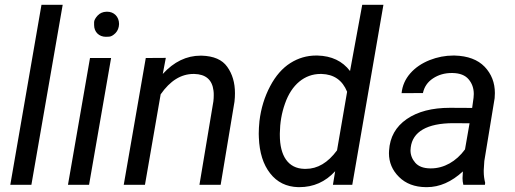

<svg xmlns="http://www.w3.org/2000/svg" viewBox="-20 -770 2145 800"><path d="M241.2 -750H152.8L22.9 0H110.8Z M423.8 -721.2C408.7 -720.7 396 -715.3 386.7 -705.1C377.4 -694.8 372.6 -686 372.1 -678.2C372.1 -670.4 372.1 -666 372.1 -665.5C372.1 -636.2 393.1 -616.7 420.9 -616.7C421.9 -616.7 426.3 -616.7 434.6 -617.2C442.9 -617.7 451.7 -622.6 461.4 -632.3C470.7 -642.1 475.6 -654.8 476.1 -669.9C476.1 -701.2 454.1 -721.2 426.8 -721.2C425.8 -721.2 424.8 -721.2 423.8 -721.2ZM442.9 -528.3H355L263.2 0H351.1Z M587.4 -528.3 495.6 0H584L649.4 -377C689 -433.6 734.4 -461.9 786.6 -461.9C787.1 -461.9 788.1 -461.9 789.1 -461.9C837.4 -460.9 864.3 -437.5 869.6 -392.1C870.6 -385.7 870.6 -379.4 870.6 -372.6C870.6 -364.7 870.1 -356.4 869.1 -347.7L811 0H899.4L957 -346.2C958.5 -358.4 959 -370.6 959 -381.8C959 -425.3 948.2 -461.9 926.8 -491.7C905.8 -521.5 870.1 -536.6 820.3 -538.1C818.8 -538.1 817.4 -538.1 815.9 -538.1C757.3 -538.1 704.6 -512.7 658.2 -461.9L670.9 -528.8Z M1061 -265.1C1059.1 -245.6 1058.1 -228.5 1058.1 -212.9C1058.1 -207 1058.1 -201.7 1058.6 -196.3C1061 -134.3 1076.7 -84.5 1105.5 -47.9C1134.3 -10.7 1173.3 8.3 1222.2 9.8C1223.6 9.8 1225.6 9.8 1227.1 9.8C1286.1 9.8 1335.9 -12.2 1376.5 -56.6L1367.2 0H1447.8L1577.6 -750H1489.3L1438.5 -474.1C1406.7 -515.6 1361.8 -537.1 1302.7 -538.6C1300.8 -538.6 1299.3 -538.6 1297.4 -538.6C1258.8 -538.6 1223.1 -528.3 1189.9 -507.3C1156.7 -486.3 1128.4 -454.1 1105.5 -410.6C1082.5 -367.2 1067.4 -318.8 1061 -265.1ZM1146 -214.4C1146.5 -257.3 1153.3 -298.8 1167.5 -338.4C1194.8 -417.5 1249.5 -461.9 1315.4 -461.9C1316.9 -461.9 1318.4 -461.9 1319.8 -461.9C1371.1 -460.4 1406.7 -436 1426.3 -387.7L1384.3 -143.6C1346.2 -91.8 1302.7 -66.4 1254.4 -66.4C1252.4 -66.4 1250 -66.4 1248 -66.4C1180.2 -67.9 1146 -121.1 1146 -207C1146 -209.5 1146 -211.9 1146 -214.4Z M2000.5 0 2001.5 -8.3C1997.6 -23.9 1995.6 -39.1 1995.6 -54.7C1995.6 -57.1 1995.6 -59.1 1995.6 -61.5L1998 -99.1L2041 -360.8C2041.5 -368.2 2042 -375.5 2042 -382.3C2042 -425.3 2027.8 -461.9 1999.5 -491.7C1970.7 -521.5 1929.2 -537.1 1874 -538.6C1872.6 -538.6 1870.6 -538.6 1869.1 -538.6C1835.4 -538.6 1802.2 -532.2 1770 -519.5C1737.3 -506.3 1710.4 -488.3 1689.5 -464.4C1668.5 -440.4 1656.2 -412.6 1653.3 -381.8L1742.2 -382.3C1747.6 -407.7 1761.2 -428.2 1784.2 -443.4C1807.1 -458.5 1833 -465.8 1861.8 -465.8C1862.8 -465.8 1863.8 -465.8 1865.2 -465.8C1896 -465.3 1918.5 -456.5 1932.6 -439.5C1946.8 -422.9 1954.1 -402.3 1954.1 -378.4C1954.1 -373 1953.6 -367.7 1953.1 -362.3L1947.3 -320.3L1855 -320.8C1780.3 -320.8 1720.2 -305.2 1674.8 -273.9C1628.9 -242.2 1604.5 -198.7 1601.1 -142.6C1601.1 -139.2 1600.6 -135.7 1600.6 -131.8C1600.6 -93.3 1614.7 -60.1 1642.6 -32.7C1670.4 -4.9 1708 9.3 1754.4 9.8C1755.9 9.8 1757.3 9.8 1758.8 9.8C1811.5 9.8 1861.3 -12.2 1908.7 -55.7L1907.2 -27.8C1907.2 -18.6 1908.2 -9.3 1910.6 0ZM1772 -68.4C1744.1 -68.8 1723.6 -76.7 1710.4 -91.8C1697.3 -106.9 1690.4 -124 1690.4 -143.6C1690.4 -147.5 1690.9 -151.4 1691.4 -155.8C1699.2 -220.2 1758.3 -256.8 1869.6 -256.8L1936.5 -256.3L1917.5 -147.5C1880.9 -97.2 1829.6 -68.4 1775.9 -68.4C1774.4 -68.4 1773.4 -68.4 1772 -68.4Z"/></svg>

Font: Roboto
Style: Italic
Weight: 400
Italic angle: -12°
Designer: Google
Version: Version 2.137; 2017